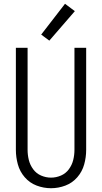

<svg xmlns="http://www.w3.org/2000/svg" viewBox="-20 -988 540 1016"><path d="M241 -773 198 -805 324 -968 376 -929ZM250 8Q211 8 174 -6Q137 -20 111 -50Q85 -80 74.5 -118Q64 -156 64 -195V-735H126V-195Q126 -168 132.5 -141.5Q139 -115 155.5 -92.5Q172 -70 197.5 -59Q223 -48 250 -48Q277 -48 302.5 -59Q328 -70 344.5 -92.5Q361 -115 367.5 -141.5Q374 -168 374 -195V-735H436V-195Q436 -156 425.5 -118Q415 -80 389 -50Q363 -20 326 -6Q289 8 250 8Z"/></svg>

Font: Iosevka SS01 Light
Style: Regular
Weight: 300
Monospace: yes
Designer: Belleve Invis
Foundry: Belleve Invis
Version: 2.3.3; ttfautohint (v1.8.3)